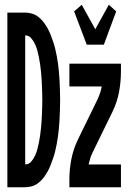

<svg xmlns="http://www.w3.org/2000/svg" viewBox="-20 -788 540 808"><path d="M345 -600 292 -740 324 -768 381 -665 438 -768 469 -740 417 -600ZM11 0V-735H86Q101 -735 115.5 -730.5Q130 -726 142.5 -716Q155 -706 164 -694Q173 -682 180.5 -668.5Q188 -655 193.5 -640.5Q199 -626 204 -611.5Q209 -597 212.5 -582Q216 -567 219 -551.5Q222 -536 224 -521Q226 -506 227.5 -490.5Q229 -475 230 -459.5Q231 -444 231.5 -429Q232 -414 232.5 -398.5Q233 -383 233 -368Q233 -352 232.5 -336.5Q232 -321 231.5 -306Q231 -291 230 -275.5Q229 -260 227.5 -244.5Q226 -229 224 -214Q222 -199 219 -183.5Q216 -168 212.5 -153Q209 -138 204 -123.5Q199 -109 193.5 -94.5Q188 -80 180.5 -66.5Q173 -53 164 -41Q155 -29 142.5 -19Q130 -9 115.5 -4.5Q101 0 86 0ZM86 -96Q101 -96 111 -107.5Q121 -119 127.5 -133Q134 -147 137.5 -161Q141 -175 144 -189.5Q147 -204 149 -219Q151 -234 152.5 -249Q154 -264 155 -278.5Q156 -293 156.5 -308Q157 -323 157.5 -338Q158 -353 158 -368Q158 -382 157.5 -397Q157 -412 156.5 -427Q156 -442 155 -456.5Q154 -471 152.5 -486Q151 -501 149 -516Q147 -531 144 -545.5Q141 -560 137.5 -574Q134 -588 127.5 -602Q121 -616 111 -627.5Q101 -639 86 -639ZM272 0V-33Q272 -76 280.5 -119Q289 -162 308 -201L393 -375Q398 -387 402 -399Q406 -411 408 -424H272V-520H489V-488Q489 -444 481 -401Q473 -358 454 -319L369 -145Q363 -133 359.5 -121Q356 -109 353 -96H489V0Z"/></svg>

Font: Iosevka Custom
Style: Bold
Weight: 700
Monospace: yes
Designer: Belleve Invis
Foundry: Belleve Invis
Version: Version 30.3.3; ttfautohint (v1.8.3)